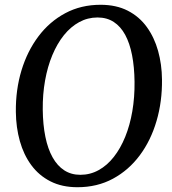

<svg xmlns="http://www.w3.org/2000/svg" viewBox="-20 -773 719 803"><path d="M304 10Q239.1 10 190.9 -14.6Q142.7 -39.1 110.9 -82.4Q79 -125.7 63 -182.9Q47 -240 46.3 -305.2Q45.3 -397.3 69.7 -478.2Q94.2 -559.1 140.8 -621Q187.3 -682.8 253.1 -717.9Q318.8 -753 400.5 -753Q466.3 -753 514.5 -728.2Q562.7 -703.4 594.1 -659.9Q625.5 -616.4 641.2 -560.1Q656.9 -503.8 657.5 -440.5Q658.6 -348.5 634.7 -267.1Q610.9 -185.6 564.6 -123.4Q518.3 -61.2 452.4 -25.6Q386.6 10 304 10ZM316 -41.9Q357.2 -41.9 392.6 -61.5Q428 -81 456 -116.7Q484 -152.3 503.7 -200.8Q523.4 -249.3 533.4 -307.7Q543.4 -366 542.7 -430.7Q542 -492.8 532.3 -542.4Q522.6 -592.1 503.6 -627.3Q484.5 -662.4 455.8 -681.1Q427.1 -699.9 387.9 -699.9Q346.8 -699.9 311.2 -680.5Q275.6 -661.1 247.3 -625.9Q219.1 -590.7 198.9 -542.4Q178.8 -494.2 168.5 -436.3Q158.1 -378.5 158.8 -314.3Q159.5 -251.2 169.8 -200.8Q180 -150.5 199.9 -115Q219.7 -79.5 248.7 -60.7Q277.8 -41.9 316 -41.9Z"/></svg>

Font: Merriweather 7pt Light
Style: Italic
Weight: 300
Italic angle: -7.8°
Designer: Eben Sorkin
Foundry: Eben Sorkin
Version: Version 2.200;gftools[0.9.31]